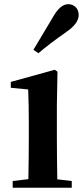

<svg xmlns="http://www.w3.org/2000/svg" viewBox="-20 -875 387 895"><path d="M245.1 -384.8V-235.4Q245.1 -152.3 247.1 -39.1L314.5 -31.2V0H39.1V-31.2L112.3 -40Q114.3 -153.3 114.3 -235.4V-305.7Q114.3 -386.7 111.3 -458L30.3 -465.8V-493.2L235.4 -549.8L248 -541ZM159.2 -627 135.7 -642.6Q197.3 -745.1 226.6 -794.9Q260.7 -855.5 297.9 -855.5Q318.4 -855.5 332.5 -841.8Q346.7 -828.1 346.7 -804.7Q346.7 -765.6 290 -726.6Q209 -669.9 159.2 -627Z"/></svg>

Font: GenYoMin TW TTF Bold
Style: Regular
Weight: 700
Version: Version 1.300